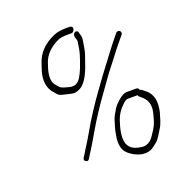

<svg xmlns="http://www.w3.org/2000/svg" viewBox="-119 -738 818 858"><g transform="rotate(-20 290.0 -309.5)"><path d="M332 -328C289.6 -270 252.9 -213.4 221.8 -158.2C202.7 -124.4 185.7 -100.5 170.7 -74L164.3 -65C157.9 -55.2 158.8 -48.3 167.1 -44.2C173.6 -40.1 179.3 -42.4 184.1 -51L189.5 -60C200.3 -77.9 204.8 -83.2 217.9 -105.5L244.7 -151C274.6 -203.1 309.4 -256.4 349.3 -311C368.4 -337.3 394.8 -376 414.6 -400.5C444.7 -437.8 460.7 -462.3 498.6 -507L507.2 -517C523.3 -533.2 501.4 -550.8 488.7 -535L480.8 -525C475.4 -518.3 467.8 -508.8 457.8 -496.5C438 -471.9 418 -443 398.2 -418C378.4 -393 351.2 -354.4 332 -328ZM501.6 -261C500.1 -268.3 495.7 -272 488.4 -272H442.3C421.2 -272 387.7 -239.6 375.2 -222C361.7 -200.4 353.4 -184.5 350.4 -174.3C342.4 -146.9 337.9 -138.5 332 -101C326.7 -67.7 331.2 -42.5 345.3 -25.4C364 -2.9 424.4 33.5 469.2 0.5C476 -4.5 482.3 -9.3 488 -14C503.5 -26.6 513.2 -46.9 526.2 -67.4C539.8 -89 544.3 -112.4 552 -137C563 -185.1 555.3 -220.4 528.8 -243L514.5 -254.5C509.1 -258.8 504.8 -261 501.6 -261ZM484.6 -242C485.3 -238 488.4 -234 493.7 -230C517.5 -212.2 535.2 -186.3 521.8 -139C514 -111.6 512.8 -99 496.9 -73L480.6 -48.3C465.6 -25.5 446.4 -15.4 423.1 -18C374.2 -24 347.4 -47 357.5 -110.5C361 -132.7 366.5 -147 371.7 -165C379.6 -188.3 393.7 -209.5 414.2 -228.5C423.9 -237.5 431.7 -242 437.5 -242ZM306.7 -633H285.1C263.4 -633 243 -629.7 227.7 -623C176.5 -601 143.8 -567.3 129.7 -522C124.5 -505.3 117.3 -488.2 114.4 -469.5C109.3 -437.8 114.8 -411.3 130.8 -390L146.3 -371.5C151.7 -365.2 159 -361 168.4 -359C185.8 -355.3 198.7 -350.9 215.8 -348.2C231.7 -345 256.5 -357 266.3 -368C284.7 -385.6 301.7 -418.9 317.3 -468C323.5 -487.3 329.1 -497.1 333.5 -525L339.1 -560C340.3 -567.3 339.2 -576 336 -586L333 -597C331.9 -600.3 329.7 -602.5 326.4 -603.5C314.8 -607 306.7 -593.1 309.6 -581L313.5 -570C314.9 -565.3 315.4 -562 315.1 -560L309.9 -527C306.3 -504.7 300.3 -491.3 295.1 -474C281 -432 267.6 -404.5 255.1 -391.4C242.5 -378.3 226.7 -375.1 204.5 -382C179.6 -389.1 172.7 -388.3 156.1 -411C144 -423.2 140.1 -442.7 144.4 -469.5C145.5 -476.5 147.3 -484 149.9 -492L157.7 -516C169.5 -550.5 196 -577.3 237.5 -596.5C246.8 -600.8 261.6 -603 280.3 -603H301.9C308.5 -603 315 -610.2 316.4 -618.5C317.7 -626.9 313.2 -633 301.9 -633Z"/></g></svg>

Font: MewTooHand
Style: CondIta
Weight: 400
Designer: Mew Too, Robert Jablonski
Version: Version 0.77